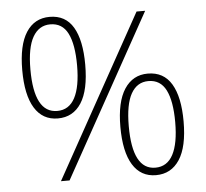

<svg xmlns="http://www.w3.org/2000/svg" viewBox="-52 -779 905 844"><g transform="rotate(-5 400.5 -357.0)"><path d="M197 -724Q267 -724 301 -666.5Q335 -609 335 -501Q335 -389 298.5 -332.5Q262 -276 195 -276Q128 -276 92.5 -333.5Q57 -391 57 -501Q57 -611 93.5 -667.5Q130 -724 197 -724ZM618 -714 222 0H184L580 -714ZM197 -691Q147 -691 120 -644Q93 -597 93 -501Q93 -309 195 -309Q247 -309 273 -358Q299 -407 299 -501Q299 -594 274.5 -642.5Q250 -691 197 -691ZM605 -438Q675 -438 709.5 -380.5Q744 -323 744 -215Q744 -103 707 -46.5Q670 10 603 10Q536 10 500.5 -47.5Q465 -105 465 -215Q465 -325 502 -381.5Q539 -438 605 -438ZM605 -405Q555 -405 528.5 -358Q502 -311 502 -215Q502 -23 603 -23Q655 -23 681 -72Q707 -121 707 -215Q707 -308 682.5 -356.5Q658 -405 605 -405Z"/></g></svg>

Font: Noto Sans Gujarati UI ExtraLight
Style: Regular
Weight: 200
Designer: Jelle Bosma - Monotype Design Team, Universal Thirst
Foundry: Monotype Imaging Inc.
Version: Version 2.106; ttfautohint (v1.8.4.7-5d5b)